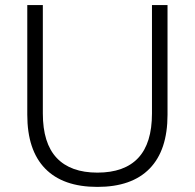

<svg xmlns="http://www.w3.org/2000/svg" viewBox="-20 -725 764 753"><path d="M362 8Q227 8 157 -64Q87 -136 87 -275V-705H148V-280Q148 -163 202.5 -105.5Q257 -48 362 -48Q468 -48 522 -105.5Q576 -163 576 -280V-705H637V-275Q637 -136 567 -64Q497 8 362 8Z"/></svg>

Font: Nunito Sans 12pt ExtraLight 12pt Light
Style: Regular
Weight: 300
Version: Version 3.101;gftools[0.9.27]